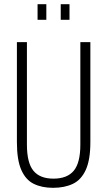

<svg xmlns="http://www.w3.org/2000/svg" viewBox="-20 -888 514 920"><path d="M234 12Q181 12 142 -7Q103 -26 82 -74Q61 -122 61 -207V-686H109V-195Q109 -108 140 -70Q171 -32 236 -32Q302 -32 333.5 -70Q365 -108 365 -195V-686H413V-207Q413 -122 391 -74Q369 -26 329 -7Q289 12 234 12ZM160 -793V-868H202V-793ZM271 -793V-868H313V-793Z"/></svg>

Font: Archivo ExtraCondensed Thin
Style: Regular
Weight: 250
Width: 2
Designer: Hector Gatti
Foundry: Omnibus-Type
Version: Version 2.001